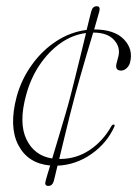

<svg xmlns="http://www.w3.org/2000/svg" viewBox="-20 -526 440 616"><path d="M220 -217.5Q213 -191.5 204.2 -156.5Q195.5 -121.5 186.5 -84.2Q177.5 -47 170 -16H172Q225 -16 267.8 -44.8Q310.5 -73.5 336.5 -120Q340.5 -126.5 344.5 -126.5Q349.5 -126.5 347 -120Q323 -66.5 273.2 -31.8Q223.5 3 164.5 5.5Q160.5 23 157.2 36Q154 49 152.5 55Q148 70.5 135 70.5Q121.5 70.5 126.5 54Q128 48 131.8 35.2Q135.5 22.5 141 5Q69.5 -1.5 38.8 -60.5Q8 -119.5 33.5 -216Q48.5 -271 81.8 -317.5Q115 -364 160.5 -393.8Q206 -423.5 258 -430Q263.5 -451.5 267.2 -467.5Q271 -483.5 273 -490Q277 -506 290.5 -506Q303 -506 298.5 -489Q297 -483 292.5 -467.8Q288 -452.5 282 -431L282.5 -431.5Q347 -431.5 377.8 -399.5Q408.5 -367.5 397 -324.5Q394 -314 385.8 -306.8Q377.5 -299.5 369 -299.5Q347 -299.5 354.5 -325L359.5 -344Q367.5 -373.5 346.2 -397.5Q325 -421.5 279 -421.5Q269.5 -390 258.2 -352Q247 -314 236.8 -278.2Q226.5 -242.5 220 -217.5ZM63.5 -220Q39.5 -131.5 64.8 -79Q90 -26.5 147.5 -17.5Q157 -49 168 -85.8Q179 -122.5 189.2 -157.2Q199.5 -192 206 -217.5Q212.5 -242.5 221.2 -277.8Q230 -313 239.2 -350.8Q248.5 -388.5 256 -420Q212.5 -414.5 174.2 -387.5Q136 -360.5 107 -317.5Q78 -274.5 63.5 -220Z"/></svg>

Font: Fraunces 144pt S050 Thin
Style: Italic
Weight: 100
Italic angle: -16°
Version: Version 1.000; ttfautohint (v1.8.3)